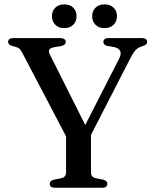

<svg xmlns="http://www.w3.org/2000/svg" viewBox="-20 -878 720 898"><path d="M395.5 -227.5 306 -208 85.5 -628.5Q78 -643.5 71.5 -649.5Q65 -655.5 54 -658.5L37.5 -663Q26 -666.5 22 -671.2Q18 -676 18 -682Q18 -690.5 24.2 -695.2Q30.5 -700 43 -700H260.5Q273.5 -700 280.5 -695.2Q287.5 -690.5 287.5 -682Q287.5 -667 264 -662L234.5 -657.5Q215 -653.5 210.5 -646Q206 -638.5 213.5 -622.5L392.5 -266L353 -243L536.5 -602.5Q548 -624 542.8 -638Q537.5 -652 513.5 -658L481 -663.5Q473 -665.5 468.2 -670.2Q463.5 -675 463.5 -682Q463.5 -690.5 469.8 -695.2Q476 -700 488.5 -700H643Q655.5 -700 661.8 -695.2Q668 -690.5 668 -682Q668 -675.5 664.2 -671.2Q660.5 -667 649 -663L641.5 -660.5Q630.5 -657 622.2 -651Q614 -645 605.8 -633Q597.5 -621 586.5 -599.5ZM289 -254.5H405.5V-70.5Q405.5 -60 411.8 -53.2Q418 -46.5 430 -44L463.5 -37.5Q482 -32.5 482 -18Q482 -10 476.2 -5Q470.5 0 458 0H236.5Q224 0 218.2 -5Q212.5 -10 212.5 -18Q212.5 -32.5 231 -37.5L264.5 -44Q276.5 -46.5 282.8 -53.2Q289 -60 289 -70.5ZM280.5 -746.5Q254.5 -746.5 238.8 -762Q223 -777.5 223 -802Q223 -827 238.8 -842.2Q254.5 -857.5 280.5 -857.5Q307 -857.5 322.5 -842.2Q338 -827 338 -802Q338 -778 322.5 -762.2Q307 -746.5 280.5 -746.5ZM468.5 -746.5Q442.5 -746.5 426.8 -762Q411 -777.5 411 -802Q411 -826.5 426.8 -842Q442.5 -857.5 468.5 -857.5Q495.5 -857.5 511.2 -842.2Q527 -827 527 -802Q527 -778 511.2 -762.2Q495.5 -746.5 468.5 -746.5Z"/></svg>

Font: Fraunces 16pt
Style: Regular
Weight: 400
Version: Version 1.000;[b76b70a41]